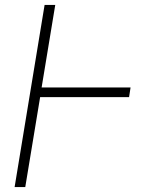

<svg xmlns="http://www.w3.org/2000/svg" viewBox="-20 -755 640 775"><path d="M39 0 160 -735H203L148 -402H507L501 -363H142L82 0Z"/></svg>

Font: Iosevka Aile Extralight
Style: Italic
Weight: 200
Italic angle: -9°
Designer: Belleve Invis
Foundry: Belleve Invis
Version: Version 31.1.0; ttfautohint (v1.8.4)